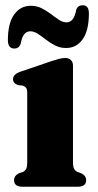

<svg xmlns="http://www.w3.org/2000/svg" viewBox="-20 -710 371 730"><path d="M257.5 -461V-93.5Q257.5 -76 261.8 -68.2Q266 -60.5 274 -56.5L288 -51.5Q307.5 -42.5 307.5 -25Q307.5 0 275.5 0H65.5Q33.5 0 33.5 -25Q33.5 -42 52.5 -51.5L68 -56.5Q75.5 -60.5 79.5 -68Q83.5 -75.5 83.5 -93V-356Q83.5 -370.5 79.2 -376Q75 -381.5 66.5 -384.5L48 -386.5Q29.5 -393.5 29.5 -409Q29.5 -427 56.5 -437L175.5 -477.5Q194 -483.5 205.2 -486.5Q216.5 -489.5 229 -489.5Q242 -489.5 249.8 -481.5Q257.5 -473.5 257.5 -461ZM231 -527.5Q208.5 -527.5 189.8 -537Q171 -546.5 154.8 -559.2Q138.5 -572 123.8 -581.5Q109 -591 95 -591Q66.5 -591 58.5 -543Q52 -525.5 34.5 -525.5Q10 -525.5 10 -557.5Q10 -621.5 33.8 -654.8Q57.5 -688 97.5 -688Q120 -688 138.8 -678.5Q157.5 -669 173.8 -656.5Q190 -644 204.5 -634.5Q219 -625 233 -625Q261.5 -625 270 -673.5Q276 -690 294.5 -690Q318 -690 318 -659Q318 -594.5 294.5 -561Q271 -527.5 231 -527.5Z"/></svg>

Font: Fraunces 9pt S000
Style: Bold
Weight: 700
Version: Version 1.000; ttfautohint (v1.8.3)